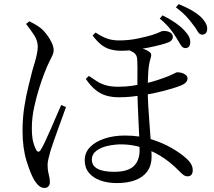

<svg xmlns="http://www.w3.org/2000/svg" viewBox="-20 -852 1040 931"><path d="M546.6 35.7Q502.3 35.7 466.9 23.1Q431.5 10.6 411.2 -14.1Q390.8 -38.7 390.8 -75.1Q390.8 -112.2 416.9 -139Q443.1 -165.7 487.2 -180.2Q531.4 -194.8 585.4 -194.8Q656.7 -194.8 714.3 -176.5Q771.9 -158.1 813.7 -133.5Q855.6 -108.9 877.9 -88.6Q895.5 -74.1 905 -59.1Q914.6 -44.1 914.6 -26.3Q914.6 -13.8 908.7 -5.4Q902.8 3 889.6 3Q878.3 3 868.9 -4.2Q859.4 -11.5 849.3 -22.1Q804.4 -68.2 757.2 -96.5Q710 -124.8 662.3 -138.4Q614.5 -152 567.7 -152Q537.1 -152 503.9 -145Q470.6 -138 448 -121.4Q425.4 -104.9 425.4 -77.6Q425.4 -48.3 453.1 -33.6Q480.8 -18.9 534.2 -18.9Q598.9 -18.9 627.9 -45.9Q656.9 -72.8 656.9 -123.8Q656.9 -148.2 655.2 -186.8Q653.5 -225.3 651.4 -268.6Q649.3 -311.9 647.7 -352.9Q646 -393.8 646 -423.6Q646 -449.2 646.3 -476.1Q646.5 -502.9 646.5 -526.2Q646.5 -549.4 645.4 -563.3Q644.4 -588 625.7 -598.8Q606.9 -609.7 592.1 -613.7L624.1 -627.7Q640.1 -625.2 654 -621.5Q667.8 -617.9 679.8 -613.5Q691.9 -609.1 701.7 -602.1Q711.2 -596.7 712.8 -589.1Q714.4 -581.4 709.6 -567.4Q701.4 -540.9 698.9 -502.6Q696.4 -464.2 696.4 -418.6Q696.4 -380.8 699.2 -333.4Q702 -286 705.8 -239.1Q709.5 -192.1 712.3 -153Q715.1 -113.9 715.1 -91.9Q715.1 -50 694.4 -21.2Q673.7 7.5 636.1 21.6Q598.4 35.7 546.6 35.7ZM195.7 59.4Q182.1 59.4 170.1 50Q158.2 40.6 146.3 21.6Q128 -9.3 108.6 -72Q89.3 -134.7 89.3 -217.9Q89.3 -280 98.3 -336.3Q107.2 -392.6 118.8 -437.6Q130.4 -482.5 136.6 -508.6Q141.8 -525.7 147.9 -546.6Q154 -567.5 158.6 -588.6Q163.1 -609.7 163.1 -626.3Q163.1 -655 144.3 -683.6Q125.4 -712.2 106.3 -735.9L122.6 -748.7Q135.7 -742.3 149.1 -734.7Q162.6 -727.1 176.2 -716.6Q191.6 -704.6 206.3 -685.2Q221 -665.9 230.6 -645.4Q240.3 -624.9 240.3 -608.6Q240.3 -596.9 234.6 -584.1Q228.8 -571.3 218.9 -552Q208.9 -532.6 196.5 -500.5Q186.1 -474.7 171.6 -429.7Q157.1 -384.8 145.7 -332.6Q134.4 -280.4 134.4 -231.1Q134.4 -191.4 140.1 -167.5Q145.7 -143.5 154.5 -126.9Q159.7 -117 165.6 -116.4Q171.5 -115.8 177.7 -125.8Q185.5 -137.6 198.6 -165.3Q211.7 -193 226.4 -226.9Q241.2 -260.8 254.7 -292.4Q268.2 -323.9 276.8 -342.9L299.9 -332.9Q292.7 -312.3 282.1 -283Q271.4 -253.6 260.1 -222.6Q248.7 -191.6 239.7 -165.1Q230.6 -138.6 225.6 -123.1Q219 -100.1 214.9 -82.6Q210.7 -65.1 210.7 -51.9Q210.7 -28 216.3 -6.8Q221.9 14.5 221.9 31.2Q221.9 43.5 215 51.4Q208.1 59.4 195.7 59.4ZM556.2 -380.3Q523.1 -380.3 495 -388.5Q466.9 -396.7 442.8 -416.3Q418.8 -435.8 396 -469.5L411 -483.8Q431.5 -469.6 450.8 -457.4Q470 -445.2 494.3 -438.3Q518.5 -431.4 553.4 -431.4Q590.8 -431.4 622.3 -436.3Q653.9 -441.2 674 -445.3Q711.9 -453.1 744 -463.8Q776.2 -474.5 798.4 -483.5Q818.5 -492 827.3 -496.8Q836 -501.7 839.6 -501.7Q845.4 -501.7 853.8 -500.3Q862.2 -498.9 870.2 -495.2Q878.2 -491.5 883.7 -485.8Q889.2 -480.1 889.2 -471.3Q889.2 -461.8 881.9 -453.1Q874.6 -444.5 856.6 -437.2Q820.9 -423.2 770.8 -410.5Q720.6 -397.8 675.7 -390.8Q644.1 -386.1 615.8 -383.2Q587.5 -380.3 556.2 -380.3ZM570.2 -605.8Q539.5 -605.8 514.7 -612.8Q490 -619.7 469.5 -636.3Q449.1 -652.9 429 -680.1L443.5 -694.2Q473.6 -674.1 499.2 -665.1Q524.7 -656 557.2 -656Q606.6 -656 650.8 -665.7Q695 -675.4 716.7 -682Q743.1 -690.6 754.4 -696.3Q765.7 -702.1 773.2 -702.1Q792.2 -702.1 805.1 -694.7Q818.1 -687.3 818.1 -672.7Q818.1 -664.7 813 -658.2Q808 -651.7 799.2 -647.7Q784.1 -641.3 757 -634.2Q729.9 -627.1 697.1 -620.7Q664.4 -614.4 630.9 -610.1Q597.4 -605.8 570.2 -605.8ZM876.5 -618.8Q864.7 -619.6 855.6 -634.9Q846.5 -650.3 833.5 -671.4Q820.7 -692.3 803.1 -714.2Q785.4 -736.2 754.5 -762.1L768.4 -777.6Q804.6 -759.3 830.1 -741.7Q855.5 -724 872.6 -705.9Q889.7 -688 896.7 -673.5Q903.7 -659 902.3 -643.4Q901.5 -630.1 894.3 -624.1Q887 -618 876.5 -618.8ZM958.5 -684.2Q946.3 -685 938 -700.4Q929.7 -715.7 914.9 -734Q900.2 -754.2 882.4 -773.3Q864.5 -792.4 833 -816.5L846.7 -832Q884.2 -816.5 908.9 -802.3Q933.6 -788.2 952.1 -771.6Q969.9 -754 978 -738.5Q986.1 -723 984.5 -708.9Q983.7 -696.6 976.7 -690Q969.6 -683.5 958.5 -684.2Z"/></svg>

Font: Noto Serif SC ExtraLight
Style: Regular
Weight: 200
Designer: Ryoko NISHIZUKA 西塚涼子 (kana & ideographs); Frank Grießhammer (Latin, Greek & Cyrillic); Wenlong ZHANG 张文龙 (bopomofo); San
Foundry: Adobe
Version: Version 2.002-H1;hotconv 1.1.0;makeotfexe 2.6.0